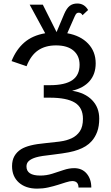

<svg xmlns="http://www.w3.org/2000/svg" viewBox="-20 -885 644 1112"><path d="M133.3 79.1Q133.3 131.8 213.4 131.8Q249 131.8 282.7 121.1Q316.4 110.4 348.4 99.6Q380.4 88.9 409.7 88.9Q455.6 88.9 482.2 120.6Q508.8 152.3 508.8 201.2H434.6Q434.6 163.6 398.4 163.6Q385.3 163.6 361.3 171.1Q337.4 178.7 315.9 185.5Q289.6 193.8 258.8 200.7Q228 207.5 195.3 207.5Q128.9 207.5 89.4 172.4Q49.8 137.2 49.8 77.6Q49.8 43 63.5 19Q77.1 -4.9 102.5 -21Q124 -34.2 158 -42.7Q191.9 -51.3 245.6 -56.2Q295.4 -61 322.5 -64.7Q349.6 -68.4 364.7 -73Q379.9 -77.6 394.5 -84Q424.8 -98.1 442.6 -124.8Q460.4 -151.4 460.4 -196.8Q460.4 -261.7 413.6 -290.5Q366.7 -319.3 268.1 -319.3H233.4V-391.6H268.1Q356.4 -391.6 398.7 -420.7Q440.9 -449.7 440.9 -509.8Q440.9 -562 405.5 -592Q370.1 -622.1 304.2 -622.1Q242.7 -622.1 200.7 -593.5Q158.7 -564.9 133.8 -501.5L46.9 -531.2Q73.7 -598.1 120.8 -638.9Q168 -679.7 241.7 -692.4L151.9 -857.9H228L307.6 -699.2L352.1 -804.7Q366.2 -837.4 383.8 -851.1Q401.4 -864.7 427.7 -864.7Q468.3 -864.7 490.2 -827.1L458 -796.9Q450.2 -811.5 436 -811.5Q429.2 -811.5 424.1 -807.9Q418.9 -804.2 412.6 -790L369.6 -692.4Q446.3 -678.7 490.2 -632.6Q534.2 -586.4 534.2 -518.1Q534.2 -456.1 499 -415.5Q463.9 -375 397.5 -359.4Q471.7 -348.1 513.2 -305.4Q554.7 -262.7 554.7 -198.2Q554.7 -153.8 543 -122.1Q531.2 -90.3 511.2 -67.9Q496.1 -50.8 476.1 -38.3Q456.1 -25.9 432.6 -17.6Q410.6 -9.3 378.4 -2.9Q346.2 3.4 289.1 10.3Q215.8 18.1 188.5 26.4Q162.1 34.2 147.7 46.6Q133.3 59.1 133.3 79.1Z"/></svg>

Font: Arimo
Style: Regular
Weight: 400
Designer: Steve Matteson
Foundry: Monotype Imaging Inc.
Version: Version 1.33